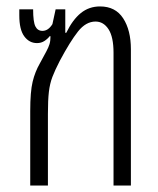

<svg xmlns="http://www.w3.org/2000/svg" viewBox="-20 -577 491 597"><path d="M74 0V-232Q74 -292 81.5 -323Q89 -354 104 -380Q117 -404 124 -417Q131 -430 134 -440Q137 -450 137 -464L135 -465Q128 -456 118 -449.5Q108 -443 95 -443Q71 -443 55.5 -464Q40 -485 40 -529V-548H83Q83 -509 90 -495Q97 -481 112 -481Q130 -481 143 -502L153 -548H183V-475H186Q206 -516 231.5 -536.5Q257 -557 291 -557Q339 -557 363 -520Q387 -483 387 -424V0H333V-413Q333 -462 317.5 -486Q302 -510 277 -510Q247 -510 222.5 -479Q198 -448 166 -388Q151 -359 143 -338Q135 -317 132 -291.5Q129 -266 129 -223V0Z"/></svg>

Font: Noto Sans Thai ExtCond Light
Style: Regular
Weight: 300
Width: 2
Designer: Monotype Design Team
Foundry: Monotype Imaging Inc.
Version: Version 2.002; ttfautohint (v1.8.4.7-5d5b)